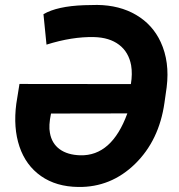

<svg xmlns="http://www.w3.org/2000/svg" viewBox="-20 -740 719 770"><path d="M293.9 9.8Q205.6 8.8 144.5 -33.9Q83.5 -76.7 58.1 -152.1Q32.7 -227.5 45.4 -324.2L58.1 -403.3L504.9 -402.8Q511.7 -443.8 505.9 -478Q496.1 -531.2 457.5 -560.5Q418.9 -589.8 356.9 -591.3Q269 -593.3 166.5 -561L154.3 -683.1Q209 -715.3 317.9 -719.2L369.6 -720.2Q459.5 -719.2 525.9 -680.2Q592.3 -641.1 624.5 -571.3Q661.1 -492.2 648.4 -390.1L639.6 -328.1Q618.2 -176.8 521.5 -82.5Q424.8 11.7 293.9 9.8ZM301.8 -117.2Q428.2 -113.8 490.7 -285.2L184.6 -284.7Q174.3 -235.8 180.2 -207Q187.5 -165 219 -141.8Q250.5 -118.7 301.8 -117.2Z"/></svg>

Font: RobotoInd
Style: Bold Italic
Weight: 700
Italic angle: -12°
Designer: Google
Version: Version 2.001150; 2014